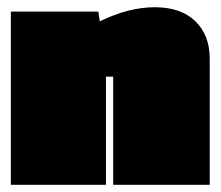

<svg xmlns="http://www.w3.org/2000/svg" viewBox="-20 -511 610 531"><path d="M256 -452Q336 -491 408 -491Q480 -491 520 -452.5Q560 -414 560 -349V0H293V-299H273V0H10V-479H252Z"/></svg>

Font: Passion One Black
Style: Regular
Weight: 900
Designer: Alejandro Lo Celso
Foundry: Fontstage
Version: Version 1.002